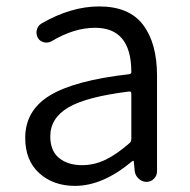

<svg xmlns="http://www.w3.org/2000/svg" viewBox="-20 -574 599 606"><path d="M216.8 12.7Q148.4 12.7 104 -27.3Q59.6 -67.4 59.6 -138.7Q59.6 -225.6 137.7 -272.9Q215.8 -320.3 387.7 -339.8Q395.5 -340.8 394.5 -348.6Q393.6 -486.3 280.3 -486.3Q213.9 -486.3 143.6 -444.3Q131.8 -437.5 119.1 -440.4Q106.4 -443.4 99.6 -454.1Q92.8 -466.8 96.2 -480Q99.6 -493.2 111.3 -500Q204.1 -553.7 293 -553.7Q387.7 -553.7 431.6 -495.6Q475.6 -437.5 475.6 -335V-33.2Q475.6 -19.5 465.8 -9.8Q456.1 0 442.4 0Q428.7 0 418 -9.8Q407.2 -19.5 405.3 -33.2L402.3 -64.5Q402.3 -66.4 400.9 -66.4Q399.4 -66.4 397.5 -65.4Q304.7 12.7 216.8 12.7ZM239.3 -52.7Q277.3 -52.7 313 -69.8Q348.6 -86.9 389.6 -123Q394.5 -127.9 394.5 -135.7V-278.3Q394.5 -285.2 389.6 -285.2Q388.7 -285.2 387.7 -285.2Q252.9 -268.6 195.8 -234.9Q138.7 -201.2 138.7 -143.6Q138.7 -97.7 166.5 -75.2Q194.3 -52.7 239.3 -52.7Z"/></svg>

Font: Gen Jyuu Gothic Normal
Style: Regular
Weight: 300
Designer: [Source Han Sans]
Ryoko NISHIZUKA  (kana & ideographs); Paul D. Hunt (Latin, Greek & Cyrillic); Wenlong ZHANG  (bopomofo
Version: Version 1.002.20150607